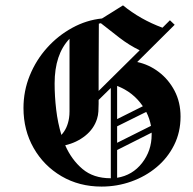

<svg xmlns="http://www.w3.org/2000/svg" viewBox="-20 -669 712 709"><path d="M355 20Q272.5 20 207.1 -18.3Q141.7 -56.7 104.2 -122.5Q66.7 -188.3 66.7 -270Q66.7 -333.3 90 -390.4Q113.3 -447.5 153.8 -492.5Q194.2 -537.5 246.7 -566.2Q299.2 -595 356.7 -600.8L434.2 -649.2Q465.8 -623.3 502.5 -602.5Q539.2 -581.7 580 -566.7L607.5 -594.2L625 -577.5L486.7 -440Q530 -430.8 566.2 -403.3Q602.5 -375.8 624.6 -333.8Q646.7 -291.7 646.7 -238.3Q646.7 -180.8 622.9 -133.3Q599.2 -85.8 558.3 -51.7Q517.5 -17.5 465 1.2Q412.5 20 355 20ZM344.2 -400.8V-333.3L495.8 -483.3Q457.5 -501.7 421.2 -529.6Q385 -557.5 352.5 -583.3Q348.3 -582.5 345 -581.7ZM181.7 -360.8Q181.7 -313.3 187.5 -264.2Q193.3 -215 206.7 -170.8Q229.2 -195 235 -233.3Q236.7 -245 236.7 -257.5Q236.7 -270 236.7 -281.7V-525.8Q181.7 -468.3 181.7 -360.8ZM412.5 -351.7V-229.2L507.5 -276.7Q471.7 -329.2 412.5 -351.7ZM338.3 -230Q326.7 -193.3 295 -167.9Q263.3 -142.5 220.8 -132.5Q244.2 -79.2 284.6 -45Q325 -10.8 388.3 -10.8H389.2V-344.2L344.2 -300V-285.8Q344.2 -271.7 343.3 -257.5Q342.5 -243.3 338.3 -230ZM412.5 -202.5V-141.7L537.5 -204.2Q532.5 -231.7 520 -255.8ZM540 -171.7Q540 -175.8 540 -179.2L412.5 -115V-12.5Q469.2 -21.7 504.6 -67.1Q540 -112.5 540 -171.7Z"/></svg>

Font: Manufacturing Consent
Style: Regular
Weight: 400
Version: Version 3.000; ttfautohint (v1.8.4.7-5d5b)